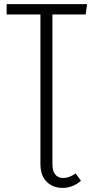

<svg xmlns="http://www.w3.org/2000/svg" viewBox="-20 -705 449 930"><path d="M233.9 89.8Q233.9 124.5 248 140.9Q262.2 157.2 286.1 157.2Q316.4 157.2 346.2 134.8L372.1 170.9Q332 205.1 283.2 205.1Q235.8 205.1 205.8 175Q175.8 145 175.8 88.9V-634.8H12.2V-685.1H401.9L395 -634.8H233.9Z"/></svg>

Font: Fira Sans Compressed Light
Style: Regular
Weight: 300
Width: 1
Designer: Carrois Corporate & Edenspiekermann AG
Foundry: Carrois Corporate GbR & Edenspiekermann AG
Version: Version 4.203;PS 004.203;hotconv 1.0.88;makeotf.lib2.5.64775